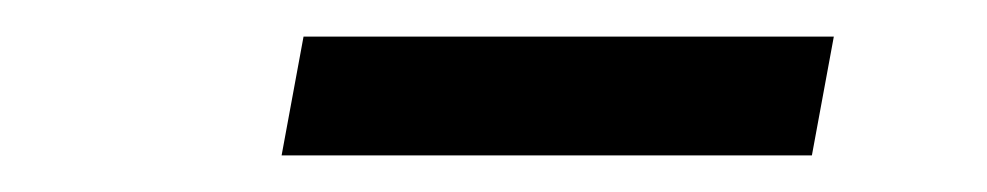

<svg xmlns="http://www.w3.org/2000/svg" viewBox="-20 -711 540 105"><path d="M146 -691H436L424 -626H134Z"/></svg>

Font: Roboto Serif 20pt
Style: Italic
Weight: 400
Italic angle: -10°
Designer: Greg Gazdowicz
Foundry: Commercial Type
Version: Version 1.008